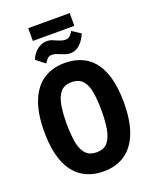

<svg xmlns="http://www.w3.org/2000/svg" viewBox="-170 -1023 901 1131"><g transform="rotate(-20 280.0 -457.5)"><path d="M281 15Q201 15 144.5 -23Q88 -61 59 -136.5Q30 -212 30 -325Q30 -438 60 -513.5Q90 -589 146 -626.5Q202 -664 280 -664Q361 -664 417 -626.5Q473 -589 501.5 -513.5Q530 -438 530 -325Q530 -212 500.5 -136.5Q471 -61 415.5 -23Q360 15 281 15ZM280 -105Q327 -105 350.5 -134.5Q374 -164 382 -214Q390 -264 390 -325Q390 -387 382.5 -436.5Q375 -486 351.5 -515Q328 -544 280 -544Q233 -544 209.5 -514.5Q186 -485 178 -435.5Q170 -386 170 -325Q170 -264 177.5 -214Q185 -164 209 -134.5Q233 -105 280 -105ZM179 -698 124 -741Q130 -760 144 -778Q158 -796 179.5 -808.5Q201 -821 227 -821Q243 -821 256 -816Q269 -811 282 -805Q295 -799 307.5 -795Q320 -791 334 -791Q351 -791 362.5 -802Q374 -813 382 -828L436 -793Q429 -776 415.5 -755.5Q402 -735 381.5 -720.5Q361 -706 334 -706Q318 -706 304.5 -710.5Q291 -715 277 -721Q264 -726 252 -730.5Q240 -735 226 -735Q209 -735 198 -724Q187 -713 179 -698ZM150 -850V-930H410V-850Z"/></g></svg>

Font: Ubuntu Sans Mono
Style: Regular
Weight: 400
Monospace: yes
Designer: Dalton Maag Ltd
Foundry: Dalton Maag Ltd
Version: Version 1.006